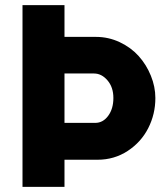

<svg xmlns="http://www.w3.org/2000/svg" viewBox="-20 -730 645 750"><path d="M586.9 -347.2Q586.9 -284.2 559.1 -229.5Q531.2 -174.8 478.8 -140.4Q426.3 -106 360.8 -106H231.9V0H67.9V-710H231.9V-585.9H355Q403.8 -585.9 447.8 -565.2Q491.7 -544.4 521.7 -511Q551.8 -477.5 569.3 -434.3Q586.9 -391.1 586.9 -347.2ZM347.2 -442.9H231.9V-250H352.1Q382.3 -250 402.6 -277.6Q422.9 -305.2 422.9 -347.2Q422.9 -389.2 399.9 -416Q377 -442.9 347.2 -442.9Z"/></svg>

Font: Rawline ExtraBold
Style: Regular
Weight: 800
Designer: Matt McInerney, Pablo Impallari, Rodrigo Fuenzalida
Foundry: Matt McInerney, Pablo Impallari, Rodrigo Fuenzalida
Version: Version 4.020;PS 004.020;hotconv 1.0.88;makeotf.lib2.5.64775